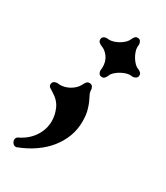

<svg xmlns="http://www.w3.org/2000/svg" viewBox="-150 -428 611 707"><g transform="rotate(30 156.0 -74.5)"><path d="M278.3 -227.1Q275.9 -227.1 273.4 -227.5Q271 -228 267.6 -228Q258.3 -228 247.3 -224.1Q236.3 -220.2 226.6 -214.1Q216.8 -208 209.2 -200.7Q201.7 -193.4 199.7 -186.5Q196.3 -178.7 192.1 -174.1Q188 -169.4 181.2 -169.4Q171.9 -169.4 168 -175.3Q164.1 -181.2 164.1 -188Q164.1 -191.4 164.8 -193.6Q165.5 -195.8 165.5 -201.2Q165.5 -227.5 152.6 -244.9Q139.6 -262.2 123.5 -267.6Q115.7 -271 111.1 -275.1Q106.4 -279.3 106.4 -286.1Q106.4 -294.9 112.3 -298.8Q118.2 -302.7 125 -302.7Q127.9 -302.7 130.4 -302.2Q132.8 -301.8 136.7 -301.8Q146 -301.8 157 -305.7Q168 -309.6 177.7 -315.7Q187.5 -321.8 194.8 -329.3Q202.1 -336.9 204.6 -343.8Q208 -351.6 212.2 -356.2Q216.3 -360.8 223.1 -360.8Q231.9 -360.8 235.8 -354.7Q239.7 -348.6 239.7 -341.3Q239.7 -338.9 239.3 -336.4Q238.8 -334 238.8 -330.6Q238.8 -321.3 242.7 -310.3Q246.6 -299.3 252.7 -289.6Q258.8 -279.8 266.4 -272.2Q273.9 -264.6 280.8 -262.7Q288.6 -259.3 293.2 -255.1Q297.9 -251 297.9 -244.1Q297.9 -235.4 291.5 -231.2Q285.2 -227.1 278.3 -227.1ZM52.2 -29.8Q41.5 -36.1 35.9 -40.3Q30.3 -44.4 30.3 -51.3Q30.3 -60.5 36.6 -64.5Q43 -68.4 49.8 -68.4Q52.7 -68.4 55.4 -67.9Q58.1 -67.4 62 -67.4Q71.8 -67.4 82.3 -70.3Q92.8 -73.2 102.5 -78.9Q112.3 -84.5 120.4 -92.5Q128.4 -100.6 133.3 -110.4Q137.2 -118.7 141.6 -123.3Q146 -127.9 152.8 -127.9Q162.1 -127.9 166.3 -121.6Q170.4 -115.2 170.4 -107.9Q170.4 -98.1 175.3 -89.1Q180.2 -80.1 185.8 -67.4Q191.4 -54.7 196.3 -36.6Q201.2 -18.6 201.2 8.8Q201.2 42.5 189.7 72.8Q178.2 103 157.5 128.9Q136.7 154.8 106.9 175.5Q77.1 196.3 40.5 210.4Q37.6 211.9 34.7 211.9Q26.9 211.9 21.7 205.3Q16.6 198.7 16.6 191.4Q16.6 182.1 24.9 177.7Q43.5 168.9 57.9 156.7Q72.3 144.5 82.3 129.4Q92.3 114.3 97.4 97.7Q102.5 81.1 102.5 63.5Q102.5 37.1 91.1 11.7Q79.6 -13.7 52.2 -29.8Z"/></g></svg>

Font: Arian Grqi
Style: Regular
Weight: 400
Designer: Ruben Hakobyan (Tarumian)
Foundry: Ruben Hakobyan (Tarumian)
Version: Version 1.003